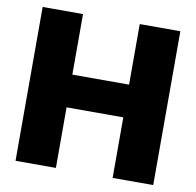

<svg xmlns="http://www.w3.org/2000/svg" viewBox="-79 -788 886 869"><g transform="rotate(10 364.0 -353.5)"><path d="M47.9 -707H233.4V-428.7H494.1V-707H680.7V0H494.1V-278.3H233.4V0H47.9Z"/></g></svg>

Font: Pretendard Std Black
Style: Regular
Weight: 900
Designer: Base glyphs from Inter by Rasmus Andersson; Hangeul glyphs from Noto Sans CJK(Source Han Sans) by Jang Soo-young and Kan
Foundry: Kil Hyung-jin
Version: Version 1.309